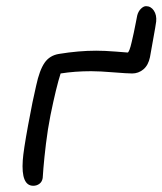

<svg xmlns="http://www.w3.org/2000/svg" viewBox="-20 -617 522 617"><path d="M86.9 -20Q47.4 -20 53.2 -102.1Q55.2 -132.3 70.3 -214.6Q85.4 -296.9 96.2 -341.8Q106.9 -391.6 123.3 -415.3Q139.6 -439 169.9 -443.8Q232.9 -454.1 289.1 -454.1Q315.9 -454.1 352.3 -451.2Q388.7 -448.2 390.1 -448.2Q392.6 -448.2 396 -456.8Q399.4 -465.3 403.3 -482.4Q407.2 -499.5 409.9 -511.7Q412.6 -523.9 416.5 -544.4Q420.4 -564.9 420.9 -566.9Q424.3 -580.6 432.9 -588.9Q441.4 -597.2 449.2 -597.2Q464.8 -597.2 474.4 -583Q483.9 -568.8 481.9 -547.9Q480.5 -536.1 471.9 -489Q463.4 -441.9 461.9 -433.1Q456.5 -407.2 440.7 -394Q424.8 -380.9 404.8 -380.9Q389.6 -380.9 345 -384.5Q300.3 -388.2 272.9 -388.2Q220.7 -388.2 174.8 -380.9Q160.6 -336.9 142.1 -246.1Q133.3 -201.7 127.7 -155Q122.1 -108.4 119.6 -77.4Q117.2 -46.4 117.2 -44.9Q115.2 -32.7 106.7 -26.4Q98.1 -20 86.9 -20Z"/></svg>

Font: Shantell Sans Irregular
Style: Italic
Weight: 300
Italic angle: -11.31°
Designer: Stephen Nixon, Anya Danilova, Shantell Martin
Foundry: Arrow Type
Version: Version 1.006;[9816181b4]